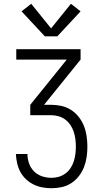

<svg xmlns="http://www.w3.org/2000/svg" viewBox="-20 -780 540 1015"><path d="M252 215Q228 215 203.5 210.5Q179 206 157 195Q135 184 117 167Q99 150 87.5 128.5Q76 107 70.5 82.5Q65 58 64 34H125Q125 59 133.5 83.5Q142 108 160 126Q178 144 202.5 152Q227 160 252 160Q272 160 291 154.5Q310 149 326 137Q342 125 353 108.5Q364 92 370 73Q376 54 378.5 34.5Q381 15 381 -5Q381 -25 378.5 -45Q376 -65 369.5 -84Q363 -103 352 -119.5Q341 -136 325 -148Q309 -160 289.5 -165.5Q270 -171 250 -171H140V-226L333 -465H66V-520H406V-465L213 -226H250Q278 -226 305 -220Q332 -214 355.5 -199Q379 -184 396.5 -161.5Q414 -139 424 -113.5Q434 -88 438 -60Q442 -32 442 -5Q442 23 438 50.5Q434 78 424 103.5Q414 129 397 151Q380 173 357 188Q334 203 307 209Q280 215 252 215ZM217 -588 94 -720 145 -760 250 -630 355 -760 406 -720 283 -588Z"/></svg>

Font: Iosevka SS04 Light
Style: Regular
Weight: 300
Monospace: yes
Designer: Belleve Invis
Foundry: Belleve Invis
Version: Version 19.0.0; ttfautohint (v1.8.4)